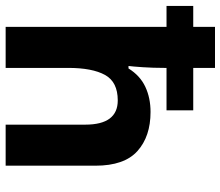

<svg xmlns="http://www.w3.org/2000/svg" viewBox="-72 -728 800 697"><g transform="rotate(90 328.5 -380.0)"><path d="M227 -760V-681H381V-584H227V-575Q227 -535 224.5 -498Q222 -461 220 -446H229Q255 -488 295.5 -507Q336 -526 387 -526Q476 -526 529 -478.3Q582 -430.6 582 -326V0H433V-289Q433 -407 345 -407Q278 -407 252.5 -360.6Q227 -314.2 227 -227V0H78V-584H2V-681H78V-760Z"/></g></svg>

Font: Noto Naskh Arabic
Style: Regular
Weight: 400
Designer: Monotype Design Team, David Williams, Mohamad Dakak and Nizar Qandah
Foundry: Monotype Imaging Inc.
Version: Version 2.013